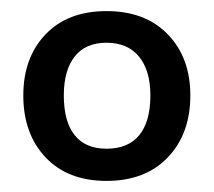

<svg xmlns="http://www.w3.org/2000/svg" viewBox="-20 -737 385 346"><path d="M22 -565Q22 -633 62 -675Q102 -717 172 -717Q242 -717 282.5 -675Q323 -633 323 -565Q323 -496 282.5 -453.5Q242 -411 172 -411Q102 -411 62 -453.5Q22 -496 22 -565ZM251 -565Q251 -610 230.5 -635Q210 -660 172 -660Q134 -660 114.5 -635Q95 -610 95 -565Q95 -518 114.5 -493.5Q134 -469 172 -469Q211 -469 231 -493.5Q251 -518 251 -565Z"/></svg>

Font: Muli
Style: Regular
Weight: 400
Designer: Vernon Adams
Foundry: Vernon Adams
Version: Version 2.000